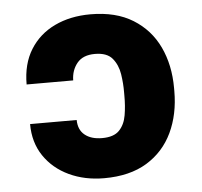

<svg xmlns="http://www.w3.org/2000/svg" viewBox="-44 -584 675 640"><g transform="rotate(-5 293.0 -264.0)"><path d="M49 -191.4H204.9Q205.3 -158.4 226.6 -141.2Q247.9 -123.9 284.4 -123.9Q323.5 -123.9 341.8 -142.9Q360.1 -161.9 365.4 -192.8Q370.7 -223.7 370.4 -258.9V-269.5Q370.7 -299 365.8 -330.6Q360.8 -362.2 342.7 -383.9Q324.6 -405.5 284.4 -405.5Q244.3 -405.5 224.8 -381.6Q205.3 -357.6 204.9 -323.9H49Q49 -392.4 78.8 -440.3Q108.7 -488.3 161 -513.3Q213.4 -538.4 280.9 -538.4Q366.1 -538.4 423.1 -503Q480.1 -467.7 508.9 -407Q537.6 -346.2 537.6 -269.5V-258.9Q537.6 -181.8 508.9 -120.9Q480.1 -60 422.8 -25Q365.4 9.9 279.8 9.9Q214.8 9.9 162.5 -14.7Q110.1 -39.4 79.5 -84.7Q49 -130 49 -191.4Z"/></g></svg>

Font: Inter UI Extra Bold
Style: Regular
Weight: 800
Designer: Rasmus Andersson
Foundry: rsms
Version: 3.2;8d6f07862